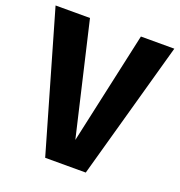

<svg xmlns="http://www.w3.org/2000/svg" viewBox="-139 -800 849 907"><g transform="rotate(20 285.5 -346.5)"><path d="M391 0H187L-13 -693H160L292 -128L416 -693H584Z"/></g></svg>

Font: Statis Sans
Style: Bold
Weight: 700
Designer: bBox Type GmbH
Foundry: bBox Type GmbH
Version: Version 1.000